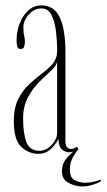

<svg xmlns="http://www.w3.org/2000/svg" viewBox="-20 -546 386 694"><path d="M119 10Q84 10 57 -15Q30 -40 30 -108Q30 -156 45.8 -187.5Q61.5 -219 84.8 -240.8Q108 -262.5 131.5 -280Q155 -297.5 170.8 -316.2Q186.5 -335 186.5 -361Q186.5 -401.5 181.8 -436.8Q177 -472 165 -493.8Q153 -515.5 130 -515.5Q104 -515.5 84.2 -493.8Q64.5 -472 64.5 -447.5Q64.5 -427.5 67.2 -417.8Q70 -408 70 -396.5Q70 -385 67.2 -377Q64.5 -369 54.5 -369Q45 -369 42.5 -377.5Q40 -386 40 -401Q40 -431.5 50.8 -460.2Q61.5 -489 81.8 -507.8Q102 -526.5 130 -526.5Q176 -526.5 196.2 -482.5Q216.5 -438.5 216.5 -358V-36.5Q216.5 -19.5 222.8 -13.5Q229 -7.5 236.5 -7.5Q242.5 -7.5 248.5 -10.2Q254.5 -13 258 -15.5L263.5 -6.5Q254 3 243.2 22.8Q232.5 42.5 232.5 66.5Q232.5 96.5 250.2 105.5Q268 114.5 289.5 114.5Q302 114.5 318 111Q334 107.5 342.5 103.5L346 108Q336.5 115 316.2 121.5Q296 128 277 128Q253 128 228.5 115.5Q204 103 204 73.5Q204 48 216.5 31.5Q229 15 245 2Q237 4.5 230 4.5Q216 4.5 204 -5.8Q192 -16 191 -44.5Q185.5 -29 166 -9.5Q146.5 10 119 10ZM122.5 -1Q147.5 -1 167 -22.5Q186.5 -44 186.5 -65.5V-324.5Q185.5 -310.5 166.8 -293Q148 -275.5 124 -252Q100 -228.5 81.8 -195.5Q63.5 -162.5 63.5 -117.5Q63.5 -63.5 75.5 -32.2Q87.5 -1 122.5 -1Z"/></svg>

Font: Imbue 100pt Thin
Style: Regular
Weight: 100
Designer: Tyler Finck
Foundry: Etcetera Type Company
Version: Version 1.102; ttfautohint (v1.8.3)